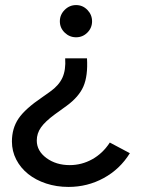

<svg xmlns="http://www.w3.org/2000/svg" viewBox="-20 -730 554 757"><path d="M147 -347 178 -369Q212 -393 226 -423.5Q240 -454 237 -500H323Q327 -431 309 -389.5Q291 -348 243 -313L196 -279Q158 -251 141.5 -227.5Q125 -204 125 -176Q125 -135 163 -107Q201 -79 255 -79Q302 -79 343.5 -102Q385 -125 413 -168L492 -126Q453 -63 389 -28Q325 7 250 7Q203 7 162 -6.5Q121 -20 91 -44Q61 -68 44 -101Q27 -134 27 -172Q27 -224 53 -262.5Q79 -301 147 -347ZM280 -583Q254 -583 235 -601.5Q216 -620 216 -646Q216 -672 235 -691Q254 -710 280 -710Q306 -710 324.5 -691Q343 -672 343 -646Q343 -620 324.5 -601.5Q306 -583 280 -583Z"/></svg>

Font: Red Hat Display Medium
Style: Regular
Weight: 500
Designer: Pentagram / MCKL
Foundry: Pentagram / MCKL
Version: Version 1.005; Red Hat Display Medium